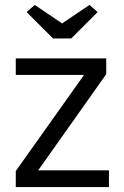

<svg xmlns="http://www.w3.org/2000/svg" viewBox="-20 -759 504 779"><path d="M44 0V-65L321 -455H44V-522H411V-458L135 -68H422V0ZM195 -603 88 -710 121 -739 232 -664 343 -739 376 -710 269 -603Z"/></svg>

Font: Mach Light
Style: Regular
Weight: 300
Version: Version 1.002